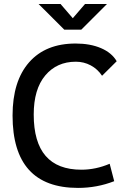

<svg xmlns="http://www.w3.org/2000/svg" viewBox="-20 -918 626 948"><path d="M365.2 9.8Q42 9.8 42 -347.7Q42 -517.1 123.5 -610.1Q205.1 -703.1 353.5 -703.1Q425.3 -703.1 478.5 -680.4Q531.7 -657.7 556.2 -615.7L483.9 -543.9Q461.9 -577.1 428 -595.2Q394 -613.3 354.5 -613.3Q260.3 -613.3 203.4 -545.4Q146.5 -477.5 146.5 -352.5Q146.5 -80.1 381.8 -80.1Q452.6 -80.1 521.5 -109.4L543.9 -23.4Q459 9.8 365.2 9.8ZM297.4 -771.5 170.4 -898.4H278.8L339.4 -828.1L399.9 -898.4H508.3L381.3 -771.5Z"/></svg>

Font: CaskaydiaCove NFP
Style: Regular
Weight: 400
Designer: Aaron Bell
Foundry: Saja Typeworks
Version: Version 2111.001; VTT 6.35;Nerd Fonts 3.1.1